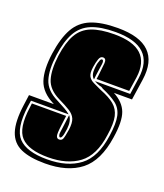

<svg xmlns="http://www.w3.org/2000/svg" viewBox="-124 -672 646 758"><g transform="rotate(20 199.0 -293.5)"><path d="M153 7Q89 7 51 -10Q13 -27 -0.5 -68Q-14 -109 -4 -181L2 -225H106L105 -226Q51 -253 36.5 -296.5Q22 -340 32 -411Q42 -479 64.5 -519Q87 -559 130 -576.5Q173 -594 242 -594Q426 -594 403 -436L390 -348H314Q357 -325 370.5 -289Q384 -253 373 -183Q358 -80 302.5 -36.5Q247 7 153 7ZM155 -11Q240 -11 291.5 -50Q343 -89 356 -183Q364 -237 357.5 -267Q351 -297 328.5 -314.5Q306 -332 266 -349L265 -350L260 -353Q254 -355 254 -355L255 -354Q239 -359 228 -366H376L386 -436Q406 -576 239 -576Q177 -576 138 -560Q99 -544 78.5 -507.5Q58 -471 50 -411Q41 -347 53.5 -307Q66 -267 115 -243Q136 -232 150.5 -224Q165 -216 175 -207H17L13 -181Q0 -84 34.5 -47.5Q69 -11 155 -11ZM156 -20Q74 -20 41.5 -54.5Q9 -89 22 -181L24 -198H168L163 -158Q158 -120 161 -111Q164 -101 173 -101Q184 -101 188 -110Q192 -119 197 -151Q201 -181 194 -197Q187 -213 168.5 -224.5Q150 -236 119 -251Q73 -274 61.5 -311.5Q50 -349 58 -411Q66 -469 85.5 -503Q105 -537 142 -551.5Q179 -566 238 -566Q395 -566 377 -436L368 -376H231L233 -390Q235 -409 236.5 -422.5Q238 -436 239 -446Q240 -465 226 -465Q215 -465 210 -450.5Q205 -436 202 -416Q198 -389 205 -376.5Q212 -364 227 -357Q242 -350 261 -341Q300 -326 321 -308.5Q342 -291 348.5 -262.5Q355 -234 347 -183Q335 -94 285.5 -57Q236 -20 156 -20ZM222 -371Q206 -384 210 -416Q211 -432 216 -444Q219 -456 225 -456Q233 -456 231 -439Q230 -431 228 -418.5Q226 -406 224 -390ZM174 -110Q170 -110 168 -119Q167 -123 168.5 -132.5Q170 -142 172 -158L178 -205Q193 -187 189 -151Q187 -138 185.5 -130Q184 -122 182 -118Q179 -110 174 -110Z"/></g></svg>

Font: Alumni Sans Collegiate One
Style: Italic
Weight: 400
Italic angle: -8°
Designer: Robert E. Leuschke
Foundry: Robert E. Leuschke
Version: Version 1.100